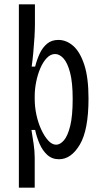

<svg xmlns="http://www.w3.org/2000/svg" viewBox="-20 -720 474 885"><path d="M67 145V-700H141V-608Q141 -585 139 -550Q137 -515 133.5 -478Q130 -441 126 -413H142Q150 -445 163 -473Q176 -501 197 -518.5Q218 -536 249 -536Q286 -536 317.5 -508.5Q349 -481 368.5 -421.5Q388 -362 388 -266Q388 -121 348 -53.5Q308 14 252 14Q220 14 198 -6Q176 -26 162.5 -57Q149 -88 142 -121H125Q130 -91 135 -57Q140 -23 140 7V145ZM239 -53Q257 -53 274.5 -73Q292 -93 303.5 -139Q315 -185 315 -264Q315 -340 303 -385.5Q291 -431 272.5 -451Q254 -471 234 -471Q213 -471 195.5 -452.5Q178 -434 165.5 -404.5Q153 -375 146.5 -341.5Q140 -308 140 -278V-264Q140 -227 148 -190Q156 -153 170.5 -122Q185 -91 202.5 -72Q220 -53 239 -53Z"/></svg>

Font: Bricolage Grotesque 10pt Condensed Light
Style: Regular
Weight: 300
Width: 3
Designer: Mathieu Triay
Foundry: Atelier Triay
Version: Version 1.000; ttfautohint (v1.8.4.7-5d5b);gftools[0.9.32]